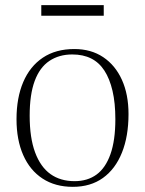

<svg xmlns="http://www.w3.org/2000/svg" viewBox="-20 -710 561 744"><path d="M262 14Q194 14 145 -18Q96 -50 70 -109Q44 -168 44 -248Q44 -331 70 -392Q96 -453 146 -486.5Q196 -520 268 -520Q333 -520 380 -488.5Q427 -457 452.5 -400.5Q478 -344 478 -268Q478 -182 452.5 -118.5Q427 -55 379 -20.5Q331 14 262 14ZM269 -8Q319 -8 354 -33.5Q389 -59 408 -112.5Q427 -166 427 -248Q427 -311 416 -358Q405 -405 384.5 -436.5Q364 -468 333 -483.5Q302 -499 260 -499Q209 -499 171.5 -474Q134 -449 114.5 -396.5Q95 -344 95 -262Q95 -176 116 -119.5Q137 -63 175.5 -35.5Q214 -8 269 -8ZM140 -649V-690H382V-649Z"/></svg>

Font: Literata 60pt ExtraLight
Style: Regular
Weight: 250
Designer: Latin by Veronika Burian and Jose Scaglione. Greek by Irene Vlachou. Cyrillic by Vera Evstafieva.
Foundry: TypeTogether
Version: Version 3.103;gftools[0.9.29]